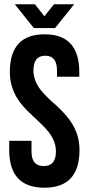

<svg xmlns="http://www.w3.org/2000/svg" viewBox="-20 -868 414 896"><path d="M188 -708Q350 -708 350 -532V-510H246V-539Q246 -608 191 -608Q136 -608 136 -539Q136 -492 170 -448Q183 -432 204 -411L223 -393L244 -375Q295 -327 317 -290Q351 -235 351 -168Q351 8 187 8Q23 8 23 -168V-211H127V-161Q127 -93 184 -93Q241 -93 241 -161Q241 -208 207 -252Q194 -268 173 -289L154 -307L134 -326Q82 -373 60 -410Q26 -465 26 -532Q26 -708 188 -708ZM143 -848 187 -792 232 -848H326L237 -737H138L49 -848Z"/></svg>

Font: Adderley Bold
Style: Regular
Weight: 700
Designer: gorohovskiy
Version: Version 1.003 November 13, 2017